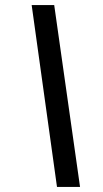

<svg xmlns="http://www.w3.org/2000/svg" viewBox="-20 -736 406 758"><path d="M205 2 105 -716H194L296 2Z"/></svg>

Font: Noto Sans SemiCondensed Medium
Style: Italic
Weight: 500
Width: 4
Italic angle: -12°
Designer: Monotype Design Team
Foundry: Monotype Imaging Inc.
Version: Version 2.013; ttfautohint (v1.8.4.7-5d5b)